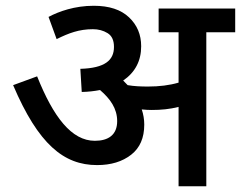

<svg xmlns="http://www.w3.org/2000/svg" viewBox="-20 -652 843 672"><path d="M484.9 -215.8C484.9 -233.9 481.9 -252 476.1 -269C489.3 -267.6 501 -267.1 511.2 -267.1C544.4 -267.1 574.2 -270 605 -277.8V0H702.1V-539.1H803.2V-622.1H535.2V-539.1H605V-362.8C573.2 -353.5 537.6 -349.1 498 -349.1C472.7 -349.1 449.7 -350.1 426.8 -354C421.4 -359.4 416.5 -364.7 411.1 -370.1C453.1 -398.9 474.1 -439 474.1 -490.2C474.1 -530.8 460 -564.5 431.6 -591.3C403.3 -618.2 362.3 -631.8 308.1 -631.8C241.2 -631.8 185.5 -611.8 149.9 -592.8L178.2 -515.1C220.7 -536.1 256.8 -549.8 305.2 -549.8C324.2 -549.8 341.3 -545.4 356.4 -536.1C371.6 -526.9 378.9 -510.7 378.9 -487.8C378.9 -441.4 347.7 -413.6 261.2 -411.1L266.1 -330.1C288.6 -330.6 310.1 -333 330.1 -336.9C365.7 -306.2 390.1 -272.5 390.1 -228C390.1 -179.7 358.9 -159.2 312 -159.2C230.5 -159.2 167 -242.2 109.9 -384.8L25.9 -354C114.3 -147 203.1 -74.2 319.8 -74.2C368.7 -74.2 408.2 -86.4 439 -110.4C469.7 -134.3 484.9 -169.4 484.9 -215.8Z"/></svg>

Font: Noto Reveo Sans
Style: Regular
Weight: 500
Designer: Monotype Design Team
Foundry: Monotype Imaging Inc.
Version: Version 2.007